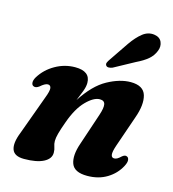

<svg xmlns="http://www.w3.org/2000/svg" viewBox="-108 -801 812 902"><g transform="rotate(15 298.0 -350.5)"><path d="M47.5 -329.5Q38 -332.5 37 -344.8Q36 -357 45.5 -373Q71.5 -415.5 116.8 -441.2Q162 -467 213 -467Q286.5 -467 286.5 -410Q286.5 -392 277.8 -369Q269 -346 258 -319.5Q311 -401.5 370.8 -434.2Q430.5 -467 483 -467Q545 -467 557.8 -423.5Q570.5 -380 546 -312L494 -161.5Q482.5 -128 484.8 -114.2Q487 -100.5 499.5 -100.5Q506.5 -100.5 514 -104.5Q521.5 -108.5 533 -119.5Q546 -130 555.5 -125Q563.5 -122 565 -110.2Q566.5 -98.5 556.5 -79.5Q535 -38.5 494 -13.5Q453 11.5 398 11.5Q335 11.5 321 -26.2Q307 -64 328.5 -126L380 -280Q392.5 -317 389 -334.2Q385.5 -351.5 363.5 -351.5Q334 -351.5 297.5 -314.5Q261 -277.5 235.5 -206Q221.5 -167.5 215.5 -145Q209.5 -122.5 209.5 -108Q209.5 -93.5 214.2 -81Q219 -68.5 219 -52.5Q219 -23 185.5 -5.8Q152 11.5 91 11.5Q43.5 11.5 32.8 -18.2Q22 -48 43.5 -102L113 -292.5Q127 -328.5 124.8 -342.2Q122.5 -356 109.5 -356Q95.5 -356 72.5 -335.5Q57.5 -325 47.5 -329.5ZM423.5 -637.5Q449 -674 475 -694.5Q501 -715 531.5 -711Q559.5 -707 568.5 -686Q577.5 -665 568 -642Q558 -616.5 537 -598.8Q516 -581 481.5 -564.5L382.5 -510.5Q373 -506.5 364 -506.5Q355 -506.5 351 -512.5Q346.5 -519 350 -527Q353.5 -535 360 -544Z"/></g></svg>

Font: Fraunces 72pt S050
Style: Bold Italic
Weight: 700
Italic angle: -16°
Version: Version 1.000; ttfautohint (v1.8.3)